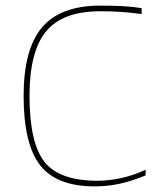

<svg xmlns="http://www.w3.org/2000/svg" viewBox="-20 -657 575 683"><path d="M327 -14Q369 -14 413 -24Q457 -34 498 -53V-33Q444 -11 402 -2.5Q360 6 317 6Q181 6 122.5 -69.5Q64 -145 64 -316Q64 -482 129.5 -559.5Q195 -637 337 -637Q383 -637 419 -635Q455 -633 484 -628V-607Q448 -612 412.5 -614.5Q377 -617 337 -617Q203 -617 144 -545.5Q85 -474 85 -316Q85 -149 138 -81.5Q191 -14 327 -14Z"/></svg>

Font: Blinker Thin
Style: Regular
Weight: 100
Designer: Juergen Huber
Foundry: supertype
Version: Version 1.017;hotconv 1.0.117;makeotfexe 2.5.65602